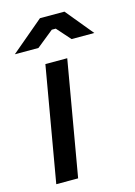

<svg xmlns="http://www.w3.org/2000/svg" viewBox="-111 -780 592 840"><g transform="rotate(-15 184.5 -360.0)"><path d="M37 0H136L226 -520H127ZM369 -596 267 -720H156L9 -596H116L193 -658H211L266 -596Z"/></g></svg>

Font: Fixel Display 20240404 Medium
Style: Italic
Weight: 500
Italic angle: -10°
Designer: AlfaBravo + MacPaw
Foundry: Kyrylo Tkachov, Marchela Mozhyna, Serhii Makarenko, Maria Weinstein, Zakhar Kryvoshyya
Version: Version 1.211;Glyphs 3.2 (3225)